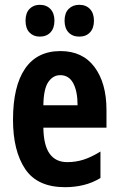

<svg xmlns="http://www.w3.org/2000/svg" viewBox="-20 -833 491 797"><path d="M231 -621Q323 -621 372.5 -554.5Q422 -488 422 -376V-303H160Q161 -230 186 -195Q211 -160 259 -160Q295 -160 327.5 -170.5Q360 -181 397 -204V-94Q364 -74 327 -65Q290 -56 250 -56Q135 -56 84.5 -131.5Q34 -207 34 -336Q34 -475 84 -548Q134 -621 231 -621ZM230 -521Q200 -521 180.5 -492.5Q161 -464 160 -396H302Q302 -454 284 -487.5Q266 -521 230 -521ZM86 -747Q86 -779 102.5 -796Q119 -813 145 -813Q173 -813 189.5 -795.5Q206 -778 206 -747Q206 -716 189.5 -698.5Q173 -681 145 -681Q119 -681 102.5 -698Q86 -715 86 -747ZM248 -747Q248 -779 265 -796Q282 -813 309 -813Q337 -813 353.5 -795.5Q370 -778 370 -747Q370 -716 353.5 -698.5Q337 -681 309 -681Q281 -681 264.5 -698.5Q248 -716 248 -747Z"/></svg>

Font: Noto Sans Malayalam UI ExtraCondensed
Style: Bold
Weight: 700
Width: 2
Designer: Jelle Bosma - Monotype Design Team
Foundry: Monotype Imaging Inc.
Version: Version 2.104; ttfautohint (v1.8.4.7-5d5b)